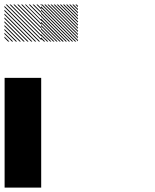

<svg xmlns="http://www.w3.org/2000/svg" viewBox="-21 -855 708 875"><path d="M334.2 -822.5 322.5 -834.2H328.3L334.2 -828.3ZM334.2 -808.3 308.3 -834.2H314.2L334.2 -814.2ZM334.2 -794.2 294.2 -834.2H300L334.2 -800ZM334.2 -780 280 -834.2H285.8L334.2 -785.8ZM334.2 -765.8 265.8 -834.2H271.7L334.2 -771.7ZM334.2 -751.7 251.7 -834.2H257.5L334.2 -757.5ZM334.2 -737.5 237.5 -834.2H243.3L334.2 -743.3ZM334.2 -723.3 223.3 -834.2H229.2L334.2 -729.2ZM334.2 -709.2 209.2 -834.2H215L334.2 -715ZM334.2 -695 195 -834.2H200.8L334.2 -700.8ZM334.2 -680.8 180.8 -834.2H186.7L334.2 -686.7ZM334.2 -666.7 166.7 -834.2H172.5L334.2 -672.5ZM320.8 -665.8 165.8 -820.8V-826.7L326.7 -665.8ZM306.7 -665.8 165.8 -806.7V-812.5L312.5 -665.8ZM292.5 -665.8 165.8 -792.5V-798.3L298.3 -665.8ZM278.3 -665.8 165.8 -778.3V-784.2L284.2 -665.8ZM263.3 -665.8 165.8 -763.3V-770L270 -665.8ZM250 -665.8 165.8 -750V-755.8L255.8 -665.8ZM235.8 -665.8 165.8 -735.8V-741.7L241.7 -665.8ZM221.7 -665.8 165.8 -721.7V-727.5L227.5 -665.8ZM207.5 -665.8 165.8 -707.5V-713.3L213.3 -665.8ZM193.3 -665.8 165.8 -693.3V-699.2L199.2 -665.8ZM179.2 -665.8 165.8 -679.2V-685L185 -665.8ZM167.5 -829.2 162.5 -834.2H167.5ZM167.5 -811.7 145 -834.2H150.8L167.5 -817.5ZM167.5 -794.2 127.5 -834.2H133.3L167.5 -800ZM167.5 -776.7 110 -834.2H115.8L167.5 -782.5ZM167.5 -759.2 92.5 -834.2H97.5L167.5 -764.2ZM167.5 -741.7 75 -834.2H80.8L167.5 -747.5ZM167.5 -724.2 57.5 -834.2H63.3L167.5 -730ZM167.5 -706.7 40 -834.2H45.8L167.5 -712.5ZM167.5 -689.2 22.5 -834.2H28.3L167.5 -695ZM167.5 -671.7 5 -834.2H10.8L167.5 -677.5ZM155.8 -665.8 -0.8 -822.5V-828.3L161.7 -665.8ZM138.3 -665.8 -0.8 -805V-810.8L144.2 -665.8ZM120.8 -665.8 -0.8 -787.5V-793.3L126.7 -665.8ZM103.3 -665.8 -0.8 -770V-775.8L109.2 -665.8ZM85.8 -665.8 -0.8 -752.5V-758.3L91.7 -665.8ZM68.3 -665.8 -0.8 -735V-740.8L74.2 -665.8ZM50.8 -665.8 -0.8 -717.5V-723.3L56.7 -665.8ZM33.3 -665.8 -0.8 -700V-705.8L39.2 -665.8ZM15.8 -665.8 -0.8 -682.5V-688.3L21.7 -665.8ZM167.5 -834.2H168.3L167.5 -835ZM0 -166.7H166.7V0H0ZM0 -333.3H166.7V0H0ZM0 -500H166.7V-166.7H0Z"/></svg>

Font: 0xA000-Pixelated-Mono
Style: Pixelated-Mono
Weight: 400
Version: Version 0.1